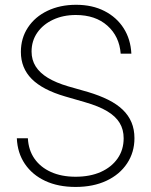

<svg xmlns="http://www.w3.org/2000/svg" viewBox="-20 -758 623 790"><path d="M291 11.2Q219.2 11.2 166 -13.7Q112.8 -38.6 82.3 -83.7Q51.8 -128.9 49.3 -189H94.7Q97.2 -140.6 121.8 -105.2Q146.5 -69.8 189.7 -50.3Q232.9 -30.8 291 -30.8Q350.6 -30.8 394.8 -50.5Q439 -70.3 463.9 -106Q488.8 -141.6 488.8 -189Q488.8 -225.1 472.2 -252.4Q455.6 -279.8 420.9 -300.5Q386.2 -321.3 330.1 -337.4L247.6 -361.3Q155.3 -388.2 110.6 -433.1Q65.9 -478 65.9 -544.4Q65.9 -601.1 95 -645Q124 -689 175.5 -713.6Q227.1 -738.3 293 -738.3Q359.9 -738.3 409.9 -712.6Q460 -687 488.8 -641.8Q517.6 -596.7 520.5 -537.1H476.6Q471.2 -608.4 421.9 -652.3Q372.6 -696.3 292 -696.3Q239.7 -696.3 198.5 -677Q157.2 -657.7 133.5 -623.8Q109.9 -589.8 109.9 -545.9Q109.9 -511.7 126.7 -484.9Q143.6 -458 177 -437.7Q210.4 -417.5 260.3 -402.8L342.3 -379.4Q389.6 -365.2 425.3 -347.4Q460.9 -329.6 484.9 -306.6Q508.8 -283.7 521 -254.6Q533.2 -225.6 533.2 -189.5Q533.2 -131.3 502.9 -85.7Q472.7 -40 418.2 -14.4Q363.8 11.2 291 11.2Z"/></svg>

Font: Inter 28pt ExtraLight
Style: Regular
Weight: 250
Designer: Rasmus Andersson
Foundry: rsms
Version: Version 4.001;git-66647c0bb